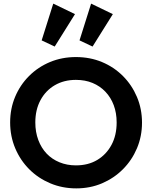

<svg xmlns="http://www.w3.org/2000/svg" viewBox="-20 -1029 840 1060"><path d="M401 11Q324 11 257.5 -17Q191 -45 141.5 -94.5Q92 -144 64 -210.5Q36 -277 36 -353Q36 -429 63.5 -494.5Q91 -560 140.5 -609.5Q190 -659 256 -686.5Q322 -714 399 -714Q477 -714 543 -686.5Q609 -659 658.5 -609.5Q708 -560 736 -494Q764 -428 764 -352Q764 -276 736 -210Q708 -144 658.5 -94.5Q609 -45 543.5 -17Q478 11 401 11ZM399 -116Q467 -116 517 -146Q567 -176 595.5 -229Q624 -282 624 -353Q624 -405 608 -448Q592 -491 562 -522.5Q532 -554 491 -571Q450 -588 399 -588Q333 -588 282.5 -558.5Q232 -529 203.5 -476Q175 -423 175 -353Q175 -300 191.5 -256Q208 -212 237.5 -181Q267 -150 308.5 -133Q350 -116 399 -116ZM282 -772 210 -806 274 -1009 394 -951ZM491 -772 419 -806 483 -1009 603 -951Z"/></svg>

Font: Outfit SemiBold
Style: Regular
Weight: 600
Designer: Rodrigo Fuenzalida
Foundry: fragTYPE
Version: Version 1.100;gftools[0.9.27]